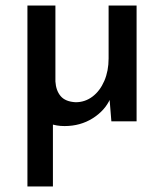

<svg xmlns="http://www.w3.org/2000/svg" viewBox="-20 -438 593 693"><path d="M213 17Q155 17 118 -18Q81 -53 79 -108V-418H180V-144Q182 -111 199 -91Q216 -71 253 -69Q287 -69 314 -89.5Q341 -110 356.5 -146Q372 -182 372 -227V-418H473V0H382L374 -98L378 -82Q359 -39 314.5 -11Q270 17 213 17ZM79 -379H171V235H79Z"/></svg>

Font: Reem Kufi Fun
Style: Regular
Weight: 400
Designer: Khaled Hosny
Version: Version 1.005